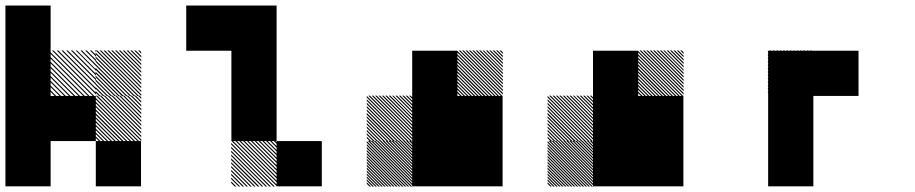

<svg xmlns="http://www.w3.org/2000/svg" viewBox="-20 -687 3373 708"><path d="M500.8 -322.5 489.2 -334.2H495L500.8 -328.3ZM500.8 -308.3 475 -334.2H480.8L500.8 -314.2ZM500.8 -294.2 460.8 -334.2H466.7L500.8 -300ZM500.8 -280 446.7 -334.2H452.5L500.8 -285.8ZM500.8 -265.8 432.5 -334.2H438.3L500.8 -271.7ZM500.8 -251.7 418.3 -334.2H424.2L500.8 -257.5ZM500.8 -237.5 404.2 -334.2H410L500.8 -243.3ZM500.8 -223.3 390 -334.2H395.8L500.8 -229.2ZM500.8 -209.2 375.8 -334.2H381.7L500.8 -215ZM500.8 -195 361.7 -334.2H367.5L500.8 -200.8ZM500.8 -180.8 347.5 -334.2H353.3L500.8 -186.7ZM500.8 -166.7 333.3 -334.2H339.2L500.8 -172.5ZM487.5 -165.8 332.5 -320.8V-326.7L493.3 -165.8ZM473.3 -165.8 332.5 -306.7V-312.5L479.2 -165.8ZM459.2 -165.8 332.5 -292.5V-298.3L465 -165.8ZM445 -165.8 332.5 -278.3V-284.2L450.8 -165.8ZM430 -165.8 332.5 -263.3V-270L436.7 -165.8ZM416.7 -165.8 332.5 -250V-255.8L422.5 -165.8ZM402.5 -165.8 332.5 -235.8V-241.7L408.3 -165.8ZM388.3 -165.8 332.5 -221.7V-227.5L394.2 -165.8ZM374.2 -165.8 332.5 -207.5V-213.3L380 -165.8ZM360 -165.8 332.5 -193.3V-199.2L365.8 -165.8ZM345.8 -165.8 332.5 -179.2V-185L351.7 -165.8ZM500.8 -489.2 489.2 -500.8H495L500.8 -495ZM500.8 -475 475 -500.8H480.8L500.8 -480.8ZM500.8 -460.8 460.8 -500.8H466.7L500.8 -466.7ZM500.8 -446.7 446.7 -500.8H452.5L500.8 -452.5ZM500.8 -432.5 432.5 -500.8H438.3L500.8 -438.3ZM500.8 -418.3 418.3 -500.8H424.2L500.8 -424.2ZM500.8 -404.2 404.2 -500.8H410L500.8 -410ZM500.8 -390 390 -500.8H395.8L500.8 -395.8ZM500.8 -375.8 375.8 -500.8H381.7L500.8 -381.7ZM500.8 -361.7 361.7 -500.8H367.5L500.8 -367.5ZM500.8 -347.5 347.5 -500.8H353.3L500.8 -353.3ZM500.8 -333.3 333.3 -500.8H339.2L500.8 -339.2ZM487.5 -332.5 332.5 -487.5V-493.3L493.3 -332.5ZM473.3 -332.5 332.5 -473.3V-479.2L479.2 -332.5ZM459.2 -332.5 332.5 -459.2V-465L465 -332.5ZM445 -332.5 332.5 -445V-450.8L450.8 -332.5ZM430 -332.5 332.5 -430V-436.7L436.7 -332.5ZM416.7 -332.5 332.5 -416.7V-422.5L422.5 -332.5ZM402.5 -332.5 332.5 -402.5V-408.3L408.3 -332.5ZM388.3 -332.5 332.5 -388.3V-394.2L394.2 -332.5ZM374.2 -332.5 332.5 -374.2V-380L380 -332.5ZM360 -332.5 332.5 -360V-365.8L365.8 -332.5ZM345.8 -332.5 332.5 -345.8V-351.7L351.7 -332.5ZM334.2 -495.8 329.2 -500.8H334.2ZM334.2 -478.3 311.7 -500.8H317.5L334.2 -484.2ZM334.2 -460.8 294.2 -500.8H300L334.2 -466.7ZM334.2 -443.3 276.7 -500.8H282.5L334.2 -449.2ZM334.2 -425.8 259.2 -500.8H264.2L334.2 -430.8ZM334.2 -408.3 241.7 -500.8H247.5L334.2 -414.2ZM334.2 -390.8 224.2 -500.8H230L334.2 -396.7ZM334.2 -373.3 206.7 -500.8H212.5L334.2 -379.2ZM334.2 -355.8 189.2 -500.8H195L334.2 -361.7ZM334.2 -338.3 171.7 -500.8H177.5L334.2 -344.2ZM322.5 -332.5 165.8 -489.2V-495L328.3 -332.5ZM305 -332.5 165.8 -471.7V-477.5L310.8 -332.5ZM287.5 -332.5 165.8 -454.2V-460L293.3 -332.5ZM270 -332.5 165.8 -436.7V-442.5L275.8 -332.5ZM252.5 -332.5 165.8 -419.2V-425L258.3 -332.5ZM235 -332.5 165.8 -401.7V-407.5L240.8 -332.5ZM217.5 -332.5 165.8 -384.2V-390L223.3 -332.5ZM200 -332.5 165.8 -366.7V-372.5L205.8 -332.5ZM182.5 -332.5 165.8 -349.2V-355L188.3 -332.5ZM334.2 -500.8H335L334.2 -501.7ZM333.3 -166.7H500V0H333.3ZM0 -166.7H166.7V0H0ZM166.7 -333.3H333.3V-166.7H166.7ZM0 -333.3H333.3V-166.7H0ZM0 -333.3H166.7V0H0ZM0 -500H166.7V-166.7H0ZM0 -666.7H166.7V-333.3H0Z M1000.8 -155.8 989.2 -167.5H995L1000.8 -161.7ZM1000.8 -141.7 975 -167.5H980.8L1000.8 -147.5ZM1000.8 -127.5 960.8 -167.5H966.7L1000.8 -133.3ZM1000.8 -113.3 946.7 -167.5H952.5L1000.8 -119.2ZM1000.8 -99.2 932.5 -167.5H938.3L1000.8 -105ZM1000.8 -85 918.3 -167.5H924.2L1000.8 -90.8ZM1000.8 -70.8 904.2 -167.5H910L1000.8 -76.7ZM1000.8 -56.7 890 -167.5H895.8L1000.8 -62.5ZM1000.8 -42.5 875.8 -167.5H881.7L1000.8 -48.3ZM1000.8 -28.3 861.7 -167.5H867.5L1000.8 -34.2ZM1000.8 -14.2 847.5 -167.5H853.3L1000.8 -20ZM1000.8 0 833.3 -167.5H839.2L1000.8 -5.8ZM987.5 0.8 832.5 -154.2V-160L993.3 0.8ZM973.3 0.8 832.5 -140V-145.8L979.2 0.8ZM959.2 0.8 832.5 -125.8V-131.7L965 0.8ZM945 0.8 832.5 -111.7V-117.5L950.8 0.8ZM930 0.8 832.5 -96.7V-103.3L936.7 0.8ZM916.7 0.8 832.5 -83.3V-89.2L922.5 0.8ZM902.5 0.8 832.5 -69.2V-75L908.3 0.8ZM888.3 0.8 832.5 -55V-60.8L894.2 0.8ZM874.2 0.8 832.5 -40.8V-46.7L880 0.8ZM860 0.8 832.5 -26.7V-32.5L865.8 0.8ZM845.8 0.8 832.5 -12.5V-18.3L851.7 0.8ZM1000 -166.7H1166.7V0H1000ZM833.3 -333.3H1000V-166.7H833.3ZM833.3 -500H1000V-166.7H833.3ZM833.3 -666.7H1000V-333.3H833.3ZM666.7 -666.7H1000V-500H666.7Z M1500.8 -165.8 1499.2 -167.5H1500.8ZM1500.8 -155 1488.3 -167.5H1494.2L1500.8 -160.8ZM1500.8 -144.2 1477.5 -167.5H1483.3L1500.8 -150ZM1500.8 -133.3 1466.7 -167.5H1472.5L1500.8 -139.2ZM1500.8 -122.5 1455.8 -167.5H1461.7L1500.8 -128.3ZM1500.8 -111.7 1445 -167.5H1450.8L1500.8 -117.5ZM1500.8 -100.8 1434.2 -167.5H1440L1500.8 -106.7ZM1500.8 -90 1423.3 -167.5H1429.2L1500.8 -95.8ZM1500.8 -79.2 1412.5 -167.5H1418.3L1500.8 -85ZM1500.8 -68.3 1401.7 -167.5H1407.5L1500.8 -74.2ZM1500.8 -57.5 1390.8 -167.5H1396.7L1500.8 -63.3ZM1500.8 -46.7 1380 -167.5H1385.8L1500.8 -52.5ZM1500.8 -35.8 1369.2 -167.5H1375L1500.8 -41.7ZM1500.8 -25 1358.3 -167.5H1364.2L1500.8 -30.8ZM1500.8 -14.2 1347.5 -167.5H1353.3L1500.8 -20ZM1500.8 -3.3 1336.7 -167.5H1342.5L1500.8 -9.2ZM1494.2 0.8 1332.5 -160.8V-166.7L1500 0.8ZM1483.3 0.8 1332.5 -150V-155.8L1489.2 0.8ZM1472.5 0.8 1332.5 -139.2V-145L1478.3 0.8ZM1461.7 0.8 1332.5 -128.3V-134.2L1467.5 0.8ZM1450.8 0.8 1332.5 -117.5V-123.3L1456.7 0.8ZM1440 0.8 1332.5 -106.7V-112.5L1445.8 0.8ZM1429.2 0.8 1332.5 -95.8V-101.7L1435 0.8ZM1418.3 0.8 1332.5 -85V-90.8L1424.2 0.8ZM1407.5 0.8 1332.5 -74.2V-80L1413.3 0.8ZM1396.7 0.8 1332.5 -63.3V-69.2L1402.5 0.8ZM1385.8 0.8 1332.5 -52.5V-58.3L1391.7 0.8ZM1375 0.8 1332.5 -41.7V-47.5L1380.8 0.8ZM1364.2 0.8 1332.5 -30.8V-36.7L1370 0.8ZM1353.3 0.8 1332.5 -20V-25.8L1359.2 0.8ZM1342.5 0.8 1332.5 -9.2V-15L1348.3 0.8ZM1500.8 -167.5H1505L1500.8 -171.7ZM1500.8 -321.7 1488.3 -334.2H1494.2L1500.8 -327.5ZM1500.8 -309.2 1475.8 -334.2H1481.7L1500.8 -315ZM1500.8 -296.7 1463.3 -334.2H1469.2L1500.8 -302.5ZM1500.8 -284.2 1450.8 -334.2H1456.7L1500.8 -290ZM1500.8 -271.7 1438.3 -334.2H1444.2L1500.8 -277.5ZM1500.8 -259.2 1425.8 -334.2H1430.8L1500.8 -264.2ZM1500.8 -246.7 1413.3 -334.2H1419.2L1500.8 -252.5ZM1500.8 -234.2 1400.8 -334.2H1406.7L1500.8 -240ZM1500.8 -221.7 1388.3 -334.2H1394.2L1500.8 -227.5ZM1500.8 -209.2 1375.8 -334.2H1381.7L1500.8 -215ZM1500.8 -196.7 1363.3 -334.2H1369.2L1500.8 -202.5ZM1500.8 -184.2 1350.8 -334.2H1356.7L1500.8 -190ZM1500.8 -171.7 1338.3 -334.2H1344.2L1500.8 -177.5ZM1494.2 -165.8 1332.5 -327.5V-333.3L1500 -165.8ZM1481.7 -165.8 1332.5 -315V-320.8L1487.5 -165.8ZM1469.2 -165.8 1332.5 -302.5V-308.3L1475 -165.8ZM1456.7 -165.8 1332.5 -290V-295.8L1462.5 -165.8ZM1444.2 -165.8 1332.5 -277.5V-283.3L1450 -165.8ZM1430.8 -165.8 1332.5 -264.2V-270.8L1437.5 -165.8ZM1419.2 -165.8 1332.5 -252.5V-258.3L1425 -165.8ZM1406.7 -165.8 1332.5 -240V-245.8L1412.5 -165.8ZM1394.2 -165.8 1332.5 -227.5V-233.3L1400 -165.8ZM1381.7 -165.8 1332.5 -215V-220.8L1387.5 -165.8ZM1369.2 -165.8 1332.5 -202.5V-208.3L1375 -165.8ZM1356.7 -165.8 1332.5 -190V-195.8L1362.5 -165.8ZM1344.2 -165.8 1332.5 -177.5V-183.3L1350 -165.8ZM1834.2 -488.3 1821.7 -500.8H1827.5L1834.2 -494.2ZM1834.2 -475.8 1809.2 -500.8H1815L1834.2 -481.7ZM1834.2 -463.3 1796.7 -500.8H1802.5L1834.2 -469.2ZM1834.2 -450.8 1784.2 -500.8H1790L1834.2 -456.7ZM1834.2 -438.3 1771.7 -500.8H1777.5L1834.2 -444.2ZM1834.2 -425.8 1759.2 -500.8H1764.2L1834.2 -430.8ZM1834.2 -413.3 1746.7 -500.8H1752.5L1834.2 -419.2ZM1834.2 -400.8 1734.2 -500.8H1740L1834.2 -406.7ZM1834.2 -388.3 1721.7 -500.8H1727.5L1834.2 -394.2ZM1834.2 -375.8 1709.2 -500.8H1715L1834.2 -381.7ZM1834.2 -363.3 1696.7 -500.8H1702.5L1834.2 -369.2ZM1834.2 -350.8 1684.2 -500.8H1690L1834.2 -356.7ZM1834.2 -338.3 1671.7 -500.8H1677.5L1834.2 -344.2ZM1827.5 -332.5 1665.8 -494.2V-500L1833.3 -332.5ZM1815 -332.5 1665.8 -481.7V-487.5L1820.8 -332.5ZM1802.5 -332.5 1665.8 -469.2V-475L1808.3 -332.5ZM1790 -332.5 1665.8 -456.7V-462.5L1795.8 -332.5ZM1777.5 -332.5 1665.8 -444.2V-450L1783.3 -332.5ZM1764.2 -332.5 1665.8 -430.8V-437.5L1770.8 -332.5ZM1752.5 -332.5 1665.8 -419.2V-425L1758.3 -332.5ZM1740 -332.5 1665.8 -406.7V-412.5L1745.8 -332.5ZM1727.5 -332.5 1665.8 -394.2V-400L1733.3 -332.5ZM1715 -332.5 1665.8 -381.7V-387.5L1720.8 -332.5ZM1702.5 -332.5 1665.8 -369.2V-375L1708.3 -332.5ZM1690 -332.5 1665.8 -356.7V-362.5L1695.8 -332.5ZM1677.5 -332.5 1665.8 -344.2V-350L1683.3 -332.5ZM1666.7 -166.7H1833.3V0H1666.7ZM1500 -166.7H1833.3V0H1500ZM1666.7 -333.3H1833.3V0H1666.7ZM1500 -333.3H1833.3V-166.7H1500ZM1500 -333.3H1666.7V0H1500ZM1500 -500H1666.7V-166.7H1500Z M2167.5 -165.8 2165.8 -167.5H2167.5ZM2167.5 -155 2155 -167.5H2160.8L2167.5 -160.8ZM2167.5 -144.2 2144.2 -167.5H2150L2167.5 -150ZM2167.5 -133.3 2133.3 -167.5H2139.2L2167.5 -139.2ZM2167.5 -122.5 2122.5 -167.5H2128.3L2167.5 -128.3ZM2167.5 -111.7 2111.7 -167.5H2117.5L2167.5 -117.5ZM2167.5 -100.8 2100.8 -167.5H2106.7L2167.5 -106.7ZM2167.5 -90 2090 -167.5H2095.8L2167.5 -95.8ZM2167.5 -79.2 2079.2 -167.5H2085L2167.5 -85ZM2167.5 -68.3 2068.3 -167.5H2074.2L2167.5 -74.2ZM2167.5 -57.5 2057.5 -167.5H2063.3L2167.5 -63.3ZM2167.5 -46.7 2046.7 -167.5H2052.5L2167.5 -52.5ZM2167.5 -35.8 2035.8 -167.5H2041.7L2167.5 -41.7ZM2167.5 -25 2025 -167.5H2030.8L2167.5 -30.8ZM2167.5 -14.2 2014.2 -167.5H2020L2167.5 -20ZM2167.5 -3.3 2003.3 -167.5H2009.2L2167.5 -9.2ZM2160.8 0.8 1999.2 -160.8V-166.7L2166.7 0.8ZM2150 0.8 1999.2 -150V-155.8L2155.8 0.8ZM2139.2 0.8 1999.2 -139.2V-145L2145 0.8ZM2128.3 0.8 1999.2 -128.3V-134.2L2134.2 0.8ZM2117.5 0.8 1999.2 -117.5V-123.3L2123.3 0.8ZM2106.7 0.8 1999.2 -106.7V-112.5L2112.5 0.8ZM2095.8 0.8 1999.2 -95.8V-101.7L2101.7 0.8ZM2085 0.8 1999.2 -85V-90.8L2090.8 0.8ZM2074.2 0.8 1999.2 -74.2V-80L2080 0.8ZM2063.3 0.8 1999.2 -63.3V-69.2L2069.2 0.8ZM2052.5 0.8 1999.2 -52.5V-58.3L2058.3 0.8ZM2041.7 0.8 1999.2 -41.7V-47.5L2047.5 0.8ZM2030.8 0.8 1999.2 -30.8V-36.7L2036.7 0.8ZM2020 0.8 1999.2 -20V-25.8L2025.8 0.8ZM2009.2 0.8 1999.2 -9.2V-15L2015 0.8ZM2167.5 -167.5H2171.7L2167.5 -171.7ZM2167.5 -321.7 2155 -334.2H2160.8L2167.5 -327.5ZM2167.5 -309.2 2142.5 -334.2H2148.3L2167.5 -315ZM2167.5 -296.7 2130 -334.2H2135.8L2167.5 -302.5ZM2167.5 -284.2 2117.5 -334.2H2123.3L2167.5 -290ZM2167.5 -271.7 2105 -334.2H2110.8L2167.5 -277.5ZM2167.5 -259.2 2092.5 -334.2H2097.5L2167.5 -264.2ZM2167.5 -246.7 2080 -334.2H2085.8L2167.5 -252.5ZM2167.5 -234.2 2067.5 -334.2H2073.3L2167.5 -240ZM2167.5 -221.7 2055 -334.2H2060.8L2167.5 -227.5ZM2167.5 -209.2 2042.5 -334.2H2048.3L2167.5 -215ZM2167.5 -196.7 2030 -334.2H2035.8L2167.5 -202.5ZM2167.5 -184.2 2017.5 -334.2H2023.3L2167.5 -190ZM2167.5 -171.7 2005 -334.2H2010.8L2167.5 -177.5ZM2160.8 -165.8 1999.2 -327.5V-333.3L2166.7 -165.8ZM2148.3 -165.8 1999.2 -315V-320.8L2154.2 -165.8ZM2135.8 -165.8 1999.2 -302.5V-308.3L2141.7 -165.8ZM2123.3 -165.8 1999.2 -290V-295.8L2129.2 -165.8ZM2110.8 -165.8 1999.2 -277.5V-283.3L2116.7 -165.8ZM2097.5 -165.8 1999.2 -264.2V-270.8L2104.2 -165.8ZM2085.8 -165.8 1999.2 -252.5V-258.3L2091.7 -165.8ZM2073.3 -165.8 1999.2 -240V-245.8L2079.2 -165.8ZM2060.8 -165.8 1999.2 -227.5V-233.3L2066.7 -165.8ZM2048.3 -165.8 1999.2 -215V-220.8L2054.2 -165.8ZM2035.8 -165.8 1999.2 -202.5V-208.3L2041.7 -165.8ZM2023.3 -165.8 1999.2 -190V-195.8L2029.2 -165.8ZM2010.8 -165.8 1999.2 -177.5V-183.3L2016.7 -165.8ZM2500.8 -488.3 2488.3 -500.8H2494.2L2500.8 -494.2ZM2500.8 -475.8 2475.8 -500.8H2481.7L2500.8 -481.7ZM2500.8 -463.3 2463.3 -500.8H2469.2L2500.8 -469.2ZM2500.8 -450.8 2450.8 -500.8H2456.7L2500.8 -456.7ZM2500.8 -438.3 2438.3 -500.8H2444.2L2500.8 -444.2ZM2500.8 -425.8 2425.8 -500.8H2430.8L2500.8 -430.8ZM2500.8 -413.3 2413.3 -500.8H2419.2L2500.8 -419.2ZM2500.8 -400.8 2400.8 -500.8H2406.7L2500.8 -406.7ZM2500.8 -388.3 2388.3 -500.8H2394.2L2500.8 -394.2ZM2500.8 -375.8 2375.8 -500.8H2381.7L2500.8 -381.7ZM2500.8 -363.3 2363.3 -500.8H2369.2L2500.8 -369.2ZM2500.8 -350.8 2350.8 -500.8H2356.7L2500.8 -356.7ZM2500.8 -338.3 2338.3 -500.8H2344.2L2500.8 -344.2ZM2494.2 -332.5 2332.5 -494.2V-500L2500 -332.5ZM2481.7 -332.5 2332.5 -481.7V-487.5L2487.5 -332.5ZM2469.2 -332.5 2332.5 -469.2V-475L2475 -332.5ZM2456.7 -332.5 2332.5 -456.7V-462.5L2462.5 -332.5ZM2444.2 -332.5 2332.5 -444.2V-450L2450 -332.5ZM2430.8 -332.5 2332.5 -430.8V-437.5L2437.5 -332.5ZM2419.2 -332.5 2332.5 -419.2V-425L2425 -332.5ZM2406.7 -332.5 2332.5 -406.7V-412.5L2412.5 -332.5ZM2394.2 -332.5 2332.5 -394.2V-400L2400 -332.5ZM2381.7 -332.5 2332.5 -381.7V-387.5L2387.5 -332.5ZM2369.2 -332.5 2332.5 -369.2V-375L2375 -332.5ZM2356.7 -332.5 2332.5 -356.7V-362.5L2362.5 -332.5ZM2344.2 -332.5 2332.5 -344.2V-350L2350 -332.5ZM2333.3 -166.7H2500V0H2333.3ZM2166.7 -166.7H2500V0H2166.7ZM2333.3 -333.3H2500V0H2333.3ZM2166.7 -333.3H2500V-166.7H2166.7ZM2166.7 -333.3H2333.3V0H2166.7ZM2166.7 -500H2333.3V-166.7H2166.7Z M2979.2 -500H3145.8V-333.3H2979.2ZM2980 -488.3 2967.5 -500.8H2973.3L2980 -494.2ZM2980 -475.8 2955 -500.8H2960.8L2980 -481.7ZM2980 -463.3 2942.5 -500.8H2948.3L2980 -469.2ZM2980 -450.8 2930 -500.8H2935.8L2980 -456.7ZM2980 -438.3 2917.5 -500.8H2923.3L2980 -444.2ZM2980 -425.8 2905 -500.8H2910L2980 -430.8ZM2980 -413.3 2892.5 -500.8H2898.3L2980 -419.2ZM2980 -400.8 2880 -500.8H2885.8L2980 -406.7ZM2980 -388.3 2867.5 -500.8H2873.3L2980 -394.2ZM2980 -375.8 2855 -500.8H2860.8L2980 -381.7ZM2980 -363.3 2842.5 -500.8H2848.3L2980 -369.2ZM2980 -350.8 2830 -500.8H2835.8L2980 -356.7ZM2980 -338.3 2817.5 -500.8H2823.3L2980 -344.2ZM2973.3 -332.5 2811.7 -494.2V-500L2979.2 -332.5ZM2960.8 -332.5 2811.7 -481.7V-487.5L2966.7 -332.5ZM2948.3 -332.5 2811.7 -469.2V-475L2954.2 -332.5ZM2935.8 -332.5 2811.7 -456.7V-462.5L2941.7 -332.5ZM2923.3 -332.5 2811.7 -444.2V-450L2929.2 -332.5ZM2910 -332.5 2811.7 -430.8V-437.5L2916.7 -332.5ZM2898.3 -332.5 2811.7 -419.2V-425L2904.2 -332.5ZM2885.8 -332.5 2811.7 -406.7V-412.5L2891.7 -332.5ZM2873.3 -332.5 2811.7 -394.2V-400L2879.2 -332.5ZM2860.8 -332.5 2811.7 -381.7V-387.5L2866.7 -332.5ZM2848.3 -332.5 2811.7 -369.2V-375L2854.2 -332.5ZM2835.8 -332.5 2811.7 -356.7V-362.5L2841.7 -332.5ZM2823.3 -332.5 2811.7 -344.2V-350L2829.2 -332.5ZM2812.5 -166.7H2979.2V0H2812.5ZM2812.5 -333.3H2979.2V0H2812.5ZM2812.5 -500H2979.2V-166.7H2812.5Z"/></svg>

Font: 0xA000-Pixelated-Mono
Style: Pixelated-Mono
Weight: 400
Version: Version 0.1